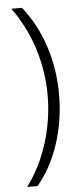

<svg xmlns="http://www.w3.org/2000/svg" viewBox="-59 -748 395 938"><g transform="rotate(-5 138.5 -279.0)"><path d="M230 -279C230 -446 178 -602 86 -716H34C122 -596 174 -443 174 -279C174 -120 123 42 35 158H86C179 49 230 -113 230 -279Z"/></g></svg>

Font: Noto Sans Lao Looped UI Cond Lt
Style: Regular
Weight: 300
Width: 3
Designer: Mark Frömberg, Ben Mitchell
Foundry: The Fontpad Ltd
Version: Version 1.001